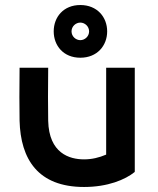

<svg xmlns="http://www.w3.org/2000/svg" viewBox="-20 -730 630 765"><path d="M517 -45 516 -46H517V-460H403V-114C375 -102 346 -95 315 -95C257 -95 175 -119 172 -249C171 -302 171 -377 172 -460H58C57 -377 57 -302 58 -249C62 -96 131 15 315 15C409 15 479 -14 517 -45ZM194 -605C194 -548 233 -500 300 -500C367 -500 407 -548 407 -605C407 -662 367 -710 300 -710C233 -710 194 -662 194 -605ZM265 -605C265 -625 282 -640 300 -640C318 -640 335 -625 335 -605C335 -585 318 -570 300 -570C282 -570 265 -585 265 -605Z"/></svg>

Font: KT Kiyosuna Sans Bold
Style: Regular
Weight: 700
Designer: [Zen Kaku Gothic] Yoshimichi Ohira
Version: Version 1.010;Glyphs 3.1.2 (3151)